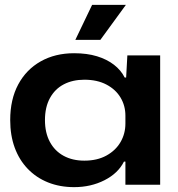

<svg xmlns="http://www.w3.org/2000/svg" viewBox="-20 -760 731 790"><path d="M285 10Q226 10 177.5 -9.5Q129 -29 94 -65.5Q59 -102 40.5 -152.5Q22 -203 22 -266Q22 -351 55 -412.5Q88 -474 147.5 -507.5Q207 -541 285 -541Q338 -541 379 -528.5Q420 -516 449 -493.5Q478 -471 493 -441H499L504 -532H639V0H496V-95H490Q466 -47 410 -18.5Q354 10 285 10ZM327 -99Q380 -99 418 -120Q456 -141 476 -175.5Q496 -210 496 -252V-284Q496 -325 476 -358.5Q456 -392 418 -412Q380 -432 327 -432Q279 -432 242.5 -413Q206 -394 185.5 -356.5Q165 -319 165 -266Q165 -214 185 -176.5Q205 -139 241.5 -119Q278 -99 327 -99ZM290 -596 359 -740H498L393 -596Z"/></svg>

Font: Mona Sans Expanded SemiBold
Style: Regular
Weight: 600
Width: 7
Designer: Deni Anggara
Foundry: GitHub
Version: Version 2.000